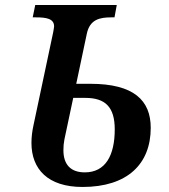

<svg xmlns="http://www.w3.org/2000/svg" viewBox="-20 -734 673 763"><path d="M308 9C486 9 579 -82 579 -226C579 -335 512 -401 339 -401H283L325 -600C337 -657 377 -665 422 -665H435L444 -714H120L110 -665H123C164 -665 195 -660 195 -629C195 -624 192 -611 191 -604L113 -236C108 -213 105 -190 105 -166C105 -62 170 9 308 9ZM317 -49C262 -49 232 -79 232 -137C232 -153 233 -164 236 -180L271 -345H319C398 -345 436 -309 436 -220C436 -116 399 -49 317 -49Z"/></svg>

Font: Noto Serif SemiBold
Style: Italic
Weight: 600
Italic angle: -12°
Designer: Monotype Design Team
Foundry: Monotype Imaging Inc.
Version: Version 2.014